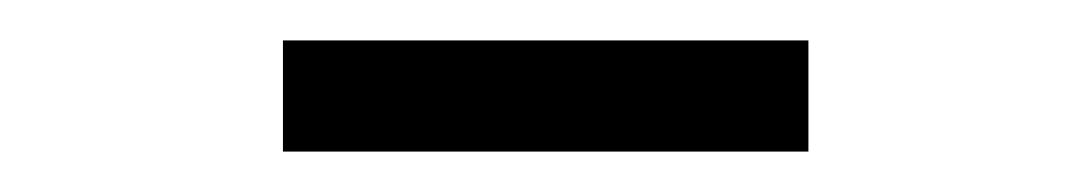

<svg xmlns="http://www.w3.org/2000/svg" viewBox="-20 -642 540 95"><path d="M120 -567V-622H380V-567Z"/></svg>

Font: Newsreader 24pt Medium
Style: Regular
Weight: 500
Designer: Hugues Gentile
Foundry: Production Type
Version: Version 1.003